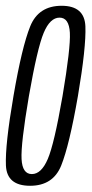

<svg xmlns="http://www.w3.org/2000/svg" viewBox="-23 -624 309 648"><path d="M78.5 3Q156 3 183.5 -65.2Q211 -133.5 240 -300Q268 -465.5 265.2 -535Q262.5 -604.5 185 -604.5Q107 -604.5 79 -535.2Q51 -466 22.5 -300Q-6 -134 -3 -65.5Q0 3 78.5 3ZM84.5 -36.5Q52.5 -36.5 49.8 -87Q47 -137.5 74.5 -299.5Q103 -462 124.5 -513.2Q146 -564.5 178 -564.5Q210 -564.5 212.8 -513.5Q215.5 -462.5 188 -299.5Q160 -138 138.2 -87.2Q116.5 -36.5 84.5 -36.5Z"/></svg>

Font: Anybody ExtraCondensed Light
Style: Italic
Weight: 300
Width: 2
Italic angle: -10°
Version: Version 1.113;gftools[0.9.25]